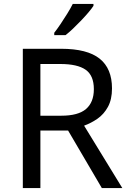

<svg xmlns="http://www.w3.org/2000/svg" viewBox="-20 -964 662 984"><path d="M294 -714Q427 -714 490.5 -663.5Q554 -613 554 -511Q554 -454 533 -416Q512 -378 479.5 -355.5Q447 -333 411 -320L607 0H502L329 -295H187V0H97V-714ZM289 -636H187V-371H294Q381 -371 421 -405.5Q461 -440 461 -507Q461 -577 419 -606.5Q377 -636 289 -636ZM459 -934Q450 -920 433 -900Q416 -880 395.5 -858.5Q375 -837 354.5 -817.5Q334 -798 316 -784H258V-796Q273 -815 290.5 -841Q308 -867 325 -894.5Q342 -922 353 -944H459Z"/></svg>

Font: Noto Sans Gunjala Gondi
Style: Regular
Weight: 400
Designer: Ek Type
Foundry: Ek Type
Version: Version 1.004